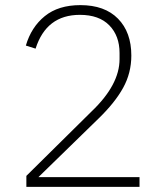

<svg xmlns="http://www.w3.org/2000/svg" viewBox="-20 -730 640 750"><path d="M83 0V-43L338 -295Q447 -399 447 -499V-523Q447 -590 407 -631Q367 -672 292 -672Q161 -672 119 -540L81 -552Q102 -624 155 -667Q208 -710 294 -710Q389 -710 441 -657Q493 -604 493 -513Q493 -445 461 -387Q429 -329 365 -267L130 -38H525V0Z"/></svg>

Font: Anuphan ExtraLight
Style: Regular
Weight: 200
Designer: Cadson Demak
Version: Version 3.001